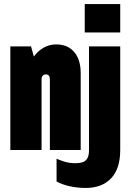

<svg xmlns="http://www.w3.org/2000/svg" viewBox="-20 -740 640 947"><path d="M31 0V-511H133L147 -461Q167 -489 195.5 -505Q224 -521 257 -521Q314 -521 346 -483.5Q378 -446 378 -379V0H226V-349Q226 -373 206 -373Q197 -373 191 -367Q185 -361 185 -349V0ZM403 187Q362 187 323.5 178.5Q285 170 259 155V43Q270 48 295.5 56.5Q321 65 351 65Q370 65 385 61Q400 57 409.5 43Q419 29 419 0V-511H573V0Q573 92 528 139.5Q483 187 403 187ZM398 -580V-720H573V-580Z"/></svg>

Font: Chivo Mono Black
Style: Regular
Weight: 900
Designer: Hector Gatti
Foundry: Omnibus-Type
Version: Version 1.008